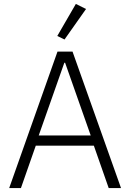

<svg xmlns="http://www.w3.org/2000/svg" viewBox="-20 -962 665 982"><path d="M420 -916 368 -942 273 -778 310 -760ZM599 0 351 -698H274L27 0H87L163 -217H460L536 0ZM444 -269H178L309 -641H313Z"/></svg>

Font: IBM Plex Thai Looped Light
Style: Regular
Weight: 300
Designer: Mike Abbink, Paul van der Laan, Pieter van Rosmalen, Ben Mitchell, Mark Frömberg
Foundry: Bold Monday
Version: Version 1.0